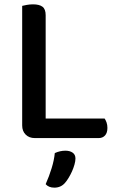

<svg xmlns="http://www.w3.org/2000/svg" viewBox="-20 -634 544 883"><path d="M140 1Q114 1 98 -15Q82 -31 82 -57V-607Q90 -609 103.5 -611.5Q117 -614 132 -614Q161 -614 175.5 -603Q190 -592 190 -564V-89H461Q466 -82 470 -71Q474 -60 474 -46Q474 -23 463 -11Q452 1 434 1ZM279 207Q260 229 230 229Q204 229 190 213Q206 177 217.5 139.5Q229 102 232 70Q256 59 281 59Q301 59 314 68Q327 77 327 95Q327 107 322.5 123Q318 139 311 154.5Q304 170 295.5 184Q287 198 279 207Z"/></svg>

Font: Baloo Da 2 Medium
Style: Regular
Weight: 500
Designer: Noopur Datye, Sulekha Rajkumar and Ek Type
Foundry: Ek Type
Version: Version 1.640;hotconv 1.0.111;makeotfexe 2.5.65597; ttfautoh